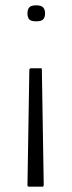

<svg xmlns="http://www.w3.org/2000/svg" viewBox="-20 -505 270 720"><path d="M133 -249Q136 -249 136.5 -248Q137 -247 137 -243L144 189Q144 191 143 193Q142 195 139 195H89Q83 195 83 189L90 -243Q91 -247 92.5 -248Q94 -249 98 -249ZM83 -455Q83 -469 89.5 -477Q96 -485 116 -485Q135 -485 142 -477Q149 -469 149 -455Q149 -440 142 -432.5Q135 -425 116 -425Q96 -425 89.5 -432.5Q83 -440 83 -455Z"/></svg>

Font: Glory Thin Light
Style: Regular
Weight: 300
Version: Version 1.011